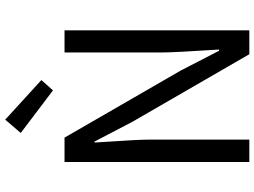

<svg xmlns="http://www.w3.org/2000/svg" viewBox="-144 -866 1009 762"><g transform="rotate(-90 361.0 -484.5)"><path d="M99.6 0V-733.4H196.3L462.9 -271.5L541 -120.1H545.9Q534.2 -297.9 534.2 -351.6V-733.4H622.1V0H527.3L259.8 -462.9L180.7 -614.3H176.8Q177.7 -590.8 181.2 -543.5Q184.6 -496.1 186.5 -457.5Q188.5 -418.9 188.5 -384.8V0ZM383.8 -779.3 214.8 -907.2 267.6 -968.8 424.8 -825.2Z"/></g></svg>

Font: GenYoGothic TW TTF Regular
Style: Regular
Weight: 400
Version: Version 1.300